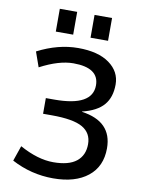

<svg xmlns="http://www.w3.org/2000/svg" viewBox="-101 -1008 796 1085"><g transform="rotate(10 297.0 -465.0)"><path d="M42 -49.8 72.3 -137.7Q176.8 -80.1 265.6 -80.1Q354.5 -80.1 398.4 -115.2Q442.4 -150.4 442.4 -214.4Q442.4 -278.3 389.2 -309.1Q335.9 -339.8 211.9 -339.8H162.1V-429.7H211.9Q428.7 -429.7 428.7 -549.8Q428.7 -650.4 282.2 -650.4Q199.2 -650.4 91.8 -593.8L61.5 -679.7Q178.7 -740.2 293.9 -740.2Q409.2 -740.2 473.1 -693.8Q537.1 -647.5 537.1 -573.7Q537.1 -500 499 -455.6Q460.9 -411.1 377 -390.6V-388.7Q551.8 -364.3 551.8 -210Q551.8 -105.5 479.5 -47.9Q407.2 9.8 280.8 9.8Q154.3 9.8 42 -49.8ZM152.3 -809.6V-940.4H252V-809.6ZM351.6 -809.6V-940.4H452.1V-809.6Z"/></g></svg>

Font: GenEi M Gothic v2 Medium
Style: Regular
Weight: 500
Version: Version 2.0